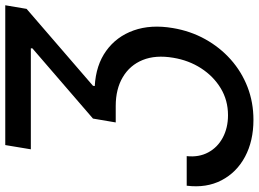

<svg xmlns="http://www.w3.org/2000/svg" viewBox="-146 -622 982 729"><g transform="rotate(-90 344.5 -257.0)"><path d="M4.4 -38.6H116.7Q111.8 7.8 130.9 43.2Q149.9 78.6 187 98.4Q224.1 118.2 272 118.2Q328.6 118.2 374.3 90.6Q419.9 63 450.2 16.1Q480.5 -30.8 490.2 -89.8Q501.5 -156.7 481.7 -205.6Q461.9 -254.4 416.7 -281.2Q371.6 -308.1 307.1 -308.1H244.6L259.3 -394.5L525.9 -624.5V-630.4H142.6L158.7 -727.5H689.5L675.8 -646.5L383.8 -394.5L382.8 -387.7Q462.4 -383.3 516.6 -344.2Q570.8 -305.2 594 -240Q617.2 -174.8 603 -91.3Q591.8 -24.4 560.8 31.5Q529.8 87.4 483.4 128.7Q437 169.9 378.9 192.4Q320.8 214.8 254.4 214.8Q174.3 214.8 114.5 182.9Q54.7 150.9 24.9 93.5Q-4.9 36.1 4.4 -38.6Z"/></g></svg>

Font: Inter 16pt Medium
Style: Italic
Weight: 500
Italic angle: -9.3988°
Version: Version 4.001;git-66647c0bb